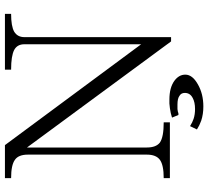

<svg xmlns="http://www.w3.org/2000/svg" viewBox="-53 -665 856 790"><g transform="rotate(-90 375.0 -270.0)"><path d="M37.1 1H266.6V-24.4Q206.1 -24.4 183.6 -40Q163.1 -55.7 163.1 -93.8V-586.9L599.6 5.9H617.2V-597.7Q617.2 -626 639.6 -639.6Q662.1 -652.3 712.9 -652.3V-677.7H483.4V-652.3Q540 -652.3 564.5 -639.6Q587.9 -627 587.9 -597.7V-117.2L172.9 -677.7H37.1V-652.3Q90.8 -652.3 112.3 -636.7Q133.8 -622.1 133.8 -583V-93.8Q133.8 -55.7 112.3 -40Q90.8 -24.4 37.1 -24.4ZM296.9 36.1H303.7Q310.5 33.2 321.3 32.2Q327.1 32.2 339.8 32.2Q364.3 32.2 375 40Q387.7 46.9 387.7 62.5Q387.7 84 367.2 94.7Q349.6 104.5 321.3 104.5Q298.8 104.5 281.2 98.6Q266.6 93.8 251 84L237.3 112.3Q253.9 123 273.4 129.9Q299.8 138.7 332 138.7Q383.8 138.7 422.9 116.2Q462.9 93.8 462.9 64.5Q462.9 38.1 437.5 19.5Q409.2 -1 360.4 -1Q345.7 -2 325.2 1Q303.7 3.9 286.1 9.8Z"/></g></svg>

Font: Batang
Style: Regular
Weight: 400
Version: Version 2.21